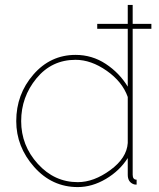

<svg xmlns="http://www.w3.org/2000/svg" viewBox="-20 -750 644 780"><path d="M296 10Q191 10 118.5 -72Q46 -154 46 -258Q46 -367 115.5 -447Q185 -527 287 -527Q354 -527 409.5 -490.5Q465 -454 499 -398V-633H375V-653H499V-730H519V-653H595V-633H519V-40Q519 -20 535 -20V0Q526 0 522 -2Q499 -11 499 -40V-108Q466 -56 410 -23Q354 10 296 10ZM296 -10Q361 -10 428 -59Q495 -108 499 -169V-356Q477 -418 413.5 -462.5Q350 -507 287 -507Q190 -507 128 -431.5Q66 -356 66 -258Q66 -159 133.5 -84.5Q201 -10 296 -10Z"/></svg>

Font: Raleway
Style: Thin
Weight: 100
Designer: Matt McInerney, Pablo Impallari, Rodrigo Fuenzalida
Foundry: Matt McInerney, Pablo Impallari, Rodrigo Fuenzalida
Version: Version 3.000